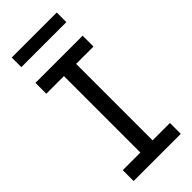

<svg xmlns="http://www.w3.org/2000/svg" viewBox="-279 -931 978 978"><g transform="rotate(-45 209.5 -442.0)"><path d="M39.1 -707H378.9V-628.9H39.1ZM39.1 -78.1H378.9V0H39.1ZM253.9 0H166V-707H253.9ZM369.1 -814.5H44.9V-883.8H369.1Z"/></g></svg>

Font: Pretendard GOV Variable
Style: Regular
Weight: 400
Designer: Base glyphs from Inter by Rasmus Andersson; Hangul glyphs from Noto Sans CJK(Source Han Sans) by Jang Soo-young and Kang
Foundry: Kil Hyung-jin
Version: Version 1.307;Glyphs 3.2 (3192)